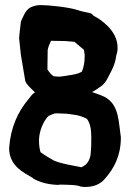

<svg xmlns="http://www.w3.org/2000/svg" viewBox="-20 -731 513 753"><path d="M16 -153C14 -94 55 -63 92 -43L110 -32V-31C132 -18 163 -8 203 -6H204C208 -6 210 -6 217 -7C242 -6 282 -7 297 1H303L304 2H306C344 4 374 -7 394 -33C427 -71 454 -120 454 -191V-193C445 -252 447 -313 400 -345C389 -354 363 -362 341 -370C353 -376 362 -383 371 -389C386 -398 397 -412 405 -430C419 -457 431 -476 436 -513C438 -520 441 -529 441 -539C443 -579 422 -609 402 -629C387 -644 368 -659 347 -669C343 -675 337 -680 327 -681C312 -684 297 -687 283 -692C249 -703 170 -711 142 -711C130 -711 120 -710 110 -706C80 -698 73 -668 62 -647V-646C60 -626 56 -601 55 -580L62 -515L79 -414C82 -401 104 -382 117 -369C112 -365 106 -361 102 -355C97 -349 94 -344 90 -340C50 -292 22 -231 16 -153ZM133 -179V-184C134 -217 150 -256 170 -276C179 -280 188 -284 194 -286C199 -286 208 -287 214 -286H215C231 -286 246 -285 263 -282H264C289 -279 303 -274 321 -265C333 -248 338 -226 338 -195V-188C338 -171 338 -152 336 -134V-133C336 -121 332 -110 328 -101C320 -86 315 -84 300 -75C267 -82 226 -87 192 -101C177 -109 151 -125 139 -134C135 -146 133 -163 133 -179ZM166 -459C166 -484 167 -510 167 -535C169 -546 174 -559 180 -571L236 -570L272 -567C283 -557 297 -546 309 -536C310 -531 311 -524 312 -517V-508C312 -487 308 -465 301 -450C283 -439 259 -437 227 -432C211 -429 204 -431 190 -432C181 -438 172 -449 166 -459Z"/></svg>

Font: Vapor
Style: Bd
Weight: 700
Foundry: Cannot Into Space Fonts
Version: Version 0.179